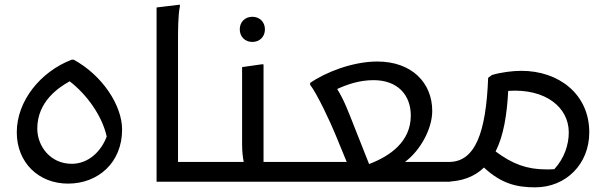

<svg xmlns="http://www.w3.org/2000/svg" viewBox="-20 -780 2619 824"><path d="M296 -524H288C155 -473 52 -348 52 -212C52 -83 145 8 272 8C401 8 504 -82 504 -224C504 -328 419 -457 296 -524ZM288 -77C195 -77 140 -154 140 -228C140 -343 230 -404 279 -431C352 -375 418 -284 438 -194C413 -128 358 -77 288 -77Z M744 -85V-604C744 -644 744 -716 752 -752V-760L652 -748V0H872L892 -20V-85Z M1063 -600C1094 -600 1117 -622 1117 -654C1117 -686 1094 -708 1063 -708C1032 -708 1009 -686 1009 -654C1009 -622 1032 -600 1063 -600ZM1111 -85V-504H1103L1019 -492V-160C1019 -131 1022 -104 1026 -85H892L872 -65V0H1239L1259 -20V-85Z M1718 -85C1784 -134 1835 -227 1835 -304C1835 -424 1748 -516 1599 -516C1493 -516 1375 -469 1311 -424V-416C1341 -378 1399 -253 1419 -204L1468 -85H1259L1239 -65V0H1911L1931 -20V-85ZM1427 -398C1469 -417 1521 -436 1583 -436C1687 -436 1743 -372 1743 -284C1743 -172 1654 -110 1564 -76L1507 -220C1473 -306 1457 -350 1427 -398Z M2218 -476C2180 -476 2131 -470 2091 -458L2075 -446C2066 -210 2019 -85 1907 -85L1887 -65V0C1962 0 2017 -22 2057 -61C2132 9 2199 24 2277 24C2409 24 2509 -76 2509 -212C2509 -377 2377 -476 2218 -476ZM2359 -54C2348 -53 2335 -53 2324 -53C2242 -53 2179 -76 2107 -130C2142 -199 2156 -291 2161 -390C2323 -401 2421 -318 2421 -212C2421 -160 2403 -102 2359 -54Z"/></svg>

Font: Kufam Arabic Latin Roman Normal
Style: Regular
Weight: 400
Designer: Wael Morcos & Artur Schmal
Version: Version 1.200;PS 001.200;hotconv 1.0.88;makeotf.lib2.5.64775